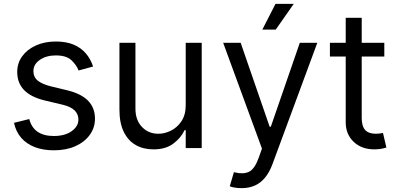

<svg xmlns="http://www.w3.org/2000/svg" viewBox="-20 -768 2063 996"><path d="M462.9 -422.9 387.7 -402.3Q377 -430.2 350.8 -455.3Q324.7 -480.5 269.5 -480.5Q219.7 -480.5 186.5 -457.3Q153.3 -434.1 153.3 -399.4Q153.3 -368.2 176 -349.6Q198.7 -331.1 247.1 -319.3L328.1 -299.8Q400.9 -282.2 436.8 -245.6Q472.7 -209 472.7 -152.3Q472.7 -105.5 445.8 -68.4Q418.9 -31.2 371.1 -9.8Q323.2 11.7 259.8 11.7Q204.1 11.7 161.1 -4.6Q118.2 -21 90.3 -52.7Q62.5 -84.5 52.7 -130.9L131.8 -150.4Q143.1 -106.4 175 -84.5Q207 -62.5 258.8 -62.5Q316.9 -62.5 351.8 -87.6Q386.7 -112.8 386.7 -147.5Q386.7 -176.3 366.7 -195.6Q346.7 -214.8 305.7 -224.6L214.8 -246.1Q139.6 -264.2 104.5 -301.3Q69.3 -338.4 69.3 -394.5Q69.3 -440.9 95.5 -476.6Q121.6 -512.2 167 -532.5Q212.4 -552.7 269.5 -552.7Q323.7 -552.7 362.1 -536.4Q400.4 -520 425.3 -491Q450.2 -461.9 462.9 -422.9Z M943.4 -222.7V-545.9H1026.4V0H943.4V-92.8H937.5Q918 -51.3 877.7 -22Q837.4 7.3 775.4 6.8Q724.1 6.8 684.6 -15.4Q645 -37.6 622.3 -83.5Q599.6 -129.4 599.6 -199.2V-545.9H682.6V-204.1Q682.6 -145 716.6 -109.4Q750.5 -73.7 802.7 -74.2Q834 -74.2 866.5 -90.1Q898.9 -106 921.1 -138.9Q943.4 -171.9 943.4 -222.7Z M1233.4 208Q1211.9 208 1195.3 204.8Q1178.7 201.7 1171.9 198.2L1193.4 125L1201.7 127Q1243.7 136.7 1272.5 122.6Q1301.3 108.4 1322.3 49.8L1338.9 2.9L1137.7 -545.9H1228.5L1378.9 -110.4H1384.8L1535.2 -545.9H1626L1393.6 83Q1377.9 125.5 1355 153.3Q1332 181.2 1301.8 194.6Q1271.5 208 1233.4 208ZM1340.8 -614.3 1409.2 -748H1503.9L1410.2 -614.3Z M1973.6 -545.9V-474.6H1691.4V-545.9ZM1773.4 -675.8H1856.4V-156.2Q1856.4 -113.8 1874 -94Q1891.6 -74.2 1929.7 -74.2Q1938 -74.2 1947 -75.2Q1956.1 -76.2 1966.8 -78.1L1984.4 -2.9Q1972.7 1.5 1955.8 4.2Q1939 6.8 1921.9 6.8Q1856 6.8 1814.7 -32.2Q1773.4 -71.3 1773.4 -133.8Z"/></svg>

Font: Inter
Style: Regular
Weight: 400
Designer: Rasmus Andersson
Foundry: rsms
Version: Version 4.000;git-8c9346024